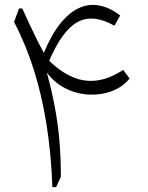

<svg xmlns="http://www.w3.org/2000/svg" viewBox="-20 -767 605 787"><path d="M472.7 -703.6Q429.2 -736.8 386.5 -744.6Q343.8 -752.4 303.5 -733.9Q263.2 -715.3 226.8 -669.9Q190.4 -624.5 159.7 -550.3Q145 -577.1 129.4 -608.6Q113.8 -640.1 98.9 -672.1Q84 -704.1 71.3 -732.4H58.1L37.6 -676.8Q85.9 -585 119.1 -479.5Q152.3 -374 171.1 -254.2Q189.9 -134.3 194.8 0H210L229.5 -42.5Q229.5 -122.1 223.4 -191.7Q217.3 -261.2 204.6 -328.9Q191.9 -396.5 171.9 -469.7Q205.1 -425.3 251.7 -403.1Q298.3 -380.9 347.7 -379.2Q397 -377.4 440.4 -394.3Q483.9 -411.1 511.2 -445.3L484.9 -480.5Q429.7 -444.3 378.4 -437.3Q327.1 -430.2 278.3 -450.9Q229.5 -471.7 181.6 -517.6Q234.4 -641.6 297.6 -676.5Q360.8 -711.4 449.2 -661.6Z"/></svg>

Font: Pinar-VF
Style: Regular
Weight: 300
Designer: Amin Abedi
Version: Version 3.0